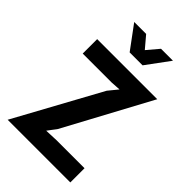

<svg xmlns="http://www.w3.org/2000/svg" viewBox="-279 -1059 1160 1160"><g transform="rotate(45 301.0 -479.0)"><path d="M25 0 324 -547 373.5 -607.5 310.5 -603.5H63V-727H576.5L279.5 -175.5L236.5 -118L322 -121.5H560.5V0ZM258.5 -809 148 -958.5H250L313.5 -883.5L377 -958.5H479L369 -809Z"/></g></svg>

Font: Spline Sans SemiBold
Style: Regular
Weight: 600
Designer: Eben Sorkin, Mirko Velimirovic
Foundry: Sorkin Type
Version: Version 1.000; ttfautohint (v1.8.3)